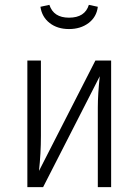

<svg xmlns="http://www.w3.org/2000/svg" viewBox="-20 -773 573 793"><path d="M439 0H384V-329Q384 -383 392 -458L158 0H93V-523H149V-212Q149 -139 141 -67L374 -523H439ZM147 -745 184 -753Q201 -700 265 -700Q331 -700 347 -753L384 -745Q379 -703 346 -678Q313 -653 265 -653Q217 -653 185 -678Q153 -703 147 -745Z"/></svg>

Font: Fira Sans Condensed Light
Style: Regular
Weight: 300
Width: 3
Designer: bBox Type GmbH & Carrois Corporate GbR & Edenspiekermann AG
Foundry: bBox Type GmbH & Carrois Corporate GbR & Edenspiekermann AG
Version: Version 4.301